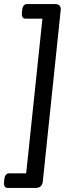

<svg xmlns="http://www.w3.org/2000/svg" viewBox="-22 -788 363 946"><path d="M250 -768Q280 -768 277 -737L189 105Q186 138 153 138H16Q-5 138 -2 107L-1 97Q2 66 24 66H107L187 -696H104Q83 -696 86 -727L87 -737Q90 -768 111 -768Z"/></svg>

Font: Asap Semi Expanded Semi Expanded Medium
Style: Italic
Weight: 500
Width: 6
Italic angle: -6°
Designer: Pablo Cosgaya
Foundry: Omnibus-Type
Version: Version 3.001; ttfautohint (v1.8.4.7-5d5b)